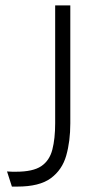

<svg xmlns="http://www.w3.org/2000/svg" viewBox="-20 -680 369 710"><path d="M24 10 6 -46Q17 -45 25 -45Q33 -45 40 -45Q102 -45 132.5 -65.5Q163 -86 173.5 -126.5Q184 -167 184 -224V-660H240V-224Q240 -158 225 -105Q210 -52 168 -21Q126 10 44 10Q40 10 35 10Q30 10 24 10Z"/></svg>

Font: Bricolage Grotesque ExtraLight
Style: Regular
Weight: 250
Designer: Mathieu Triay
Foundry: Atelier Triay
Version: Version 1.000;gftools[0.9.30]